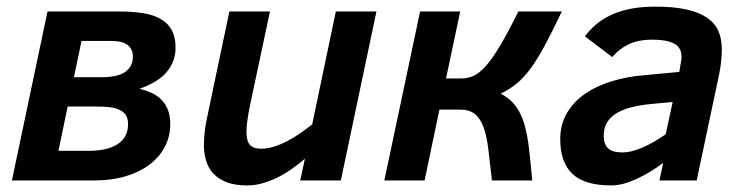

<svg xmlns="http://www.w3.org/2000/svg" viewBox="-20 -547 2252 582"><path d="M402.8 -277.8Q423.3 -272.9 440.7 -264.9Q458 -256.8 470.2 -243.9Q482.4 -231 489.3 -213.1Q496.1 -195.3 496.1 -170.9Q496.1 -133.3 479.7 -102.1Q463.4 -70.8 433.3 -48.1Q403.3 -25.4 360.8 -12.7Q318.4 0 266.1 0H16.1L124 -512.2H342.8Q384.8 -512.2 416.5 -506.6Q448.2 -501 469.5 -488Q490.7 -475.1 501.5 -454.1Q512.2 -433.1 512.2 -401.9Q512.2 -362.3 486.6 -330.3Q460.9 -298.3 402.8 -277.8ZM288.1 -313Q336.9 -313 359.9 -329.3Q382.8 -345.7 382.8 -375Q382.8 -389.2 377.4 -398.4Q372.1 -407.7 363 -413.1Q354 -418.5 342.8 -420.7Q331.5 -422.9 319.8 -422.9H227.1L204.1 -313ZM248 -89.8Q275.9 -89.8 298.1 -94.7Q320.3 -99.6 335.9 -109.6Q351.6 -119.6 359.9 -134.8Q368.2 -149.9 368.2 -170.9Q368.2 -187 361.8 -197.3Q355.5 -207.5 343.3 -213.6Q331.1 -219.7 313.2 -221.9Q295.4 -224.1 272 -224.1H185.1L157.2 -89.8Z M798.3 -512.2 738.3 -230Q732.9 -203.6 730 -183.3Q727.1 -163.1 727.1 -147.9Q727.1 -118.7 738 -107.4Q749 -96.2 771 -96.2Q790 -96.2 809.8 -102.3Q829.6 -108.4 849.6 -118.7Q869.6 -128.9 888.9 -142.3Q908.2 -155.8 926.3 -169.9L998 -512.2H1121.1L1013.2 0H890.1L904.3 -65.9Q885.3 -49.3 864.3 -34.7Q843.3 -20 821 -9Q798.8 2 775.6 8.5Q752.4 15.1 729 15.1Q691.4 15.1 666.3 5.1Q641.1 -4.9 626 -21.7Q610.8 -38.6 604.5 -60.8Q598.1 -83 598.1 -106.9Q598.1 -129.9 601.1 -152.3Q604 -174.8 607.4 -189L675.3 -512.2Z M1375 -512.2 1332 -309.1H1377.4Q1397.5 -309.1 1415.5 -317.1Q1433.6 -325.2 1453.4 -347.7Q1473.1 -370.1 1496.6 -409.7Q1520 -449.2 1551.3 -512.2H1683.1Q1653.8 -450.7 1631.3 -408.9Q1608.9 -367.2 1588.1 -339.1Q1567.4 -311 1546.1 -293.7Q1524.9 -276.4 1498 -263.2Q1526.4 -248 1543 -225.8Q1559.6 -203.6 1569.1 -171.6Q1578.6 -139.6 1583.5 -97.4Q1588.4 -55.2 1593.3 0H1471.2Q1465.3 -53.2 1460.4 -93.5Q1455.6 -133.8 1446 -160.6Q1436.5 -187.5 1419.7 -201.2Q1402.8 -214.8 1374 -214.8H1312L1267.1 0H1145L1253.4 -512.2Z M1979 0 1990.2 -53.2Q1949.2 -22.5 1907.7 -3.7Q1866.2 15.1 1833 15.1Q1752 15.1 1715.1 -20Q1678.2 -55.2 1678.2 -125Q1678.2 -169.9 1698.5 -204.3Q1718.8 -238.8 1753.4 -262.7Q1788.1 -286.6 1833.7 -300.5Q1879.4 -314.5 1930.2 -318.8L2039.1 -329.1L2043 -352.1Q2043.9 -357.9 2044.9 -363.3Q2045.9 -368.7 2045.9 -374Q2045.9 -403.3 2023.2 -415Q2000.5 -426.8 1959 -426.8Q1912.6 -426.8 1883.3 -411.6Q1854 -396.5 1835.9 -374L1752.9 -437Q1766.6 -455.1 1785.2 -471.4Q1803.7 -487.8 1829.3 -500.2Q1855 -512.7 1888.7 -519.8Q1922.4 -526.9 1966.8 -526.9Q2022.5 -526.9 2060.8 -518.3Q2099.1 -509.8 2123 -493.4Q2147 -477.1 2157.5 -453.1Q2168 -429.2 2168 -397.9Q2168 -381.3 2166 -361.6Q2164.1 -341.8 2160.2 -323.2L2091.8 0ZM2019 -237.8 1955.1 -231.9Q1923.3 -229 1897 -222.7Q1870.6 -216.3 1851.1 -205.1Q1831.5 -193.8 1820.8 -177Q1810.1 -160.2 1810.1 -136.2Q1810.1 -120.6 1814.2 -110.8Q1818.4 -101.1 1825.9 -95.2Q1833.5 -89.4 1844.2 -87.2Q1855 -85 1868.2 -85Q1879.9 -85 1894.8 -88.6Q1909.7 -92.3 1926.5 -99.4Q1943.4 -106.4 1961.4 -116.7Q1979.5 -127 1998 -140.1Z"/></svg>

Font: Lorenzo Sans
Style: Bold Italic
Weight: 700
Italic angle: -12°
Foundry: Intel Corporation
Version: Version 1.00; ttfautohint (v1.5)